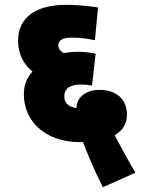

<svg xmlns="http://www.w3.org/2000/svg" viewBox="-20 -652 590 797"><path d="M407 125 542 65C509 9 478 -48 456 -91C490 -110 507 -139 507 -177C507 -237 466 -279 392 -279C345 -279 299 -255 297 -203C260 -210 247 -227 247 -252C247 -289 278 -301 315 -301C334 -301 349 -299 362 -297L377 -429C364 -433 329 -437 304 -437C283 -437 263 -435 244 -432C228 -441 222 -454 222 -463C222 -484 238 -496 280 -496C312 -496 348 -491 374 -485L387 -621C349 -627 300 -632 255 -632C127 -632 55 -578 55 -483C55 -433 74 -388 115 -355C90 -328 79 -297 79 -260C79 -154 162 -62 312 -62C316 -62 320 -63 324 -63C344 -12 372 57 407 125Z"/></svg>

Font: Noto Sans Devanagari UI SemiCondensed Black
Style: Regular
Weight: 900
Width: 4
Designer: Jelle Bosma - Monotype Design Team
Foundry: Monotype Imaging Inc.
Version: Version 2.004